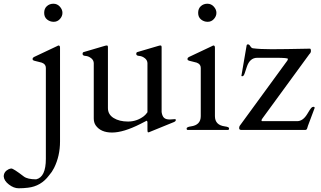

<svg xmlns="http://www.w3.org/2000/svg" viewBox="-141 -697 1720 1030"><path d="M53 265Q105 253 105 155V-333Q105 -353 83 -361Q73 -364 61.5 -366.5Q50 -369 43.5 -371Q37 -373 35.5 -374.5Q34 -376 34 -381.5Q34 -387 41 -391L166 -450Q171 -453 173 -453Q181 -453 181 -441V62Q181 140 149 204Q138 226 122 244Q79 302 9 310Q-15 313 -41 313Q-67 313 -93 293Q-119 273 -121 250Q-121 224 -95 211Q-86 207 -80 207Q-69 207 -13 250Q7 265 53 265ZM147 -580Q127 -580 111.5 -592.5Q96 -605 96 -628Q96 -651 110.5 -664Q125 -677 145.5 -677Q166 -677 180 -661.5Q194 -646 194 -628Q194 -610 180.5 -595Q167 -580 147 -580Z M650 -43Q648 -51 644 -48.5Q640 -46 612 -32Q521 14 460 14Q399 14 372 -25Q362 -40 362 -62V-359Q361 -374 349 -384Q334 -396 318 -397Q302 -398 302 -407.5Q302 -417 309 -418L421 -451Q427 -453 432.5 -453Q438 -453 438 -444V-117Q438 -83 468.5 -64Q499 -45 546 -45Q593 -45 631 -74Q642 -83 650 -95V-359Q649 -374 637 -384Q622 -396 606 -397Q590 -398 590 -407.5Q590 -417 597 -418L709 -451Q715 -453 720.5 -453Q726 -453 726 -443V-96Q729 -75 738.5 -65.5Q748 -56 770 -56L799 -58Q802 -58 802 -52.5Q802 -47 794 -43L664 10Q658 13 654 13Q650 13 650 1Z M865 0Q860 -1 860 -7Q860 -16 883 -19Q936 -26 936 -74V-333Q936 -353 914 -361Q904 -364 892.5 -366.5Q881 -369 874.5 -371Q868 -373 866.5 -374.5Q865 -376 865 -381.5Q865 -387 872 -391L997 -450Q1002 -453 1004 -453Q1012 -453 1012 -441V-74Q1012 -26 1065 -19Q1088 -16 1088 -8.5Q1088 -1 1083 0ZM973 -580Q953 -580 937.5 -592.5Q922 -605 922 -628Q922 -651 936.5 -664Q951 -677 971.5 -677Q992 -677 1006 -661.5Q1020 -646 1020 -628Q1020 -610 1006.5 -595Q993 -580 973 -580Z M1265 -47H1453Q1484 -47 1507 -85Q1523 -112 1528.5 -118Q1534 -124 1540.5 -124Q1547 -124 1547 -118L1511 -22Q1510 -21 1507.5 -10.5Q1505 0 1497 0H1153Q1142 0 1142 -10Q1142 -17 1145 -22L1391 -359Q1396 -366 1399.5 -370.5Q1403 -375 1403.5 -381Q1404 -387 1339 -387H1239Q1199 -387 1183 -338Q1178 -325 1172.5 -306.5Q1167 -288 1159 -288Q1154 -288 1154 -290L1182 -453Q1183 -459 1189.5 -459Q1196 -459 1202 -449Q1208 -439 1216 -438Q1253 -433 1316.5 -433Q1380 -433 1522 -436Q1527 -435 1527 -424.5Q1527 -414 1519 -407L1267 -62Q1265 -59 1263.5 -56.5Q1262 -54 1262 -50.5Q1262 -47 1265 -47Z"/></svg>

Font: Cardo
Style: Regular
Weight: 400
Designer: David J. Perry
Foundry: David J. Perry
Version: Version 1.0451